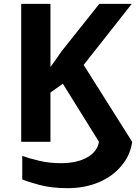

<svg xmlns="http://www.w3.org/2000/svg" viewBox="-20 -734 704 994"><path d="M330.1 240.2Q246.1 240.2 183.1 223.1Q124 207 95.2 194.8V73.2Q128.4 85.4 184.1 98.6Q236.3 110.8 293.9 110.8Q379.9 110.8 432.6 80.1Q484.9 49.8 492.2 0L305.2 -300.8L241.2 -254.9V0H89.8V-713.9H241.2V-387.2Q246.6 -394.5 256.3 -408.2Q266.1 -421.9 271.5 -429.2Q276.4 -436.5 286.1 -450.4Q295.9 -464.4 300.8 -471.2L494.1 -713.9H662.1L413.1 -397.9L664.1 0Q655.3 68.4 610.4 122.1Q566.9 176.8 494.1 208.5Q420.9 240.2 330.1 240.2Z"/></svg>

Font: Droid Sans Thai
Style: Bold
Weight: 700
Designer: Steve Matteson
Foundry: Ascender Corporation
Version: Version 1.00